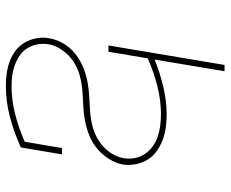

<svg xmlns="http://www.w3.org/2000/svg" viewBox="-84 -484 769 640"><g transform="rotate(-90 300.0 -163.5)"><path d="M383 201 422 -32Q377 -14 330.5 -3Q284 8 238 8Q216 8 194.5 5Q173 2 153.5 -5.5Q134 -13 117 -25Q100 -37 89 -54.5Q78 -72 73.5 -93.5Q69 -115 72 -137Q76 -161 90.5 -184Q105 -207 125.5 -224Q146 -241 170.5 -250.5Q195 -260 219.5 -264.5Q244 -269 269 -270Q294 -271 318.5 -273Q343 -275 368 -281.5Q393 -288 415 -302.5Q437 -317 453 -339.5Q469 -362 473 -386Q476 -405 472.5 -423Q469 -441 460 -456Q451 -471 436.5 -481Q422 -491 405 -497.5Q388 -504 370 -506.5Q352 -509 333 -509Q287 -509 240 -497Q193 -485 148 -465L127 -341H106L129 -478Q179 -501 231 -514.5Q283 -528 334 -528Q355 -528 376.5 -525Q398 -522 417.5 -514.5Q437 -507 453 -494.5Q469 -482 479 -464.5Q489 -447 493 -426Q497 -405 493 -384Q489 -359 475.5 -336Q462 -313 441 -296.5Q420 -280 395.5 -270Q371 -260 346 -255.5Q321 -251 296.5 -250Q272 -249 247 -247Q222 -245 197.5 -238.5Q173 -232 150.5 -217.5Q128 -203 112.5 -181Q97 -159 93 -134Q90 -115 94 -96.5Q98 -78 108 -63.5Q118 -49 132.5 -38.5Q147 -28 164.5 -22Q182 -16 201 -13.5Q220 -11 240 -11Q286 -11 333.5 -23Q381 -35 426 -55L448 -186H469L404 201Z"/></g></svg>

Font: Iosevka Etoile Thin
Style: Italic
Weight: 100
Italic angle: -9°
Designer: Belleve Invis
Foundry: Belleve Invis
Version: Version 22.1.2; ttfautohint (v1.8.4)